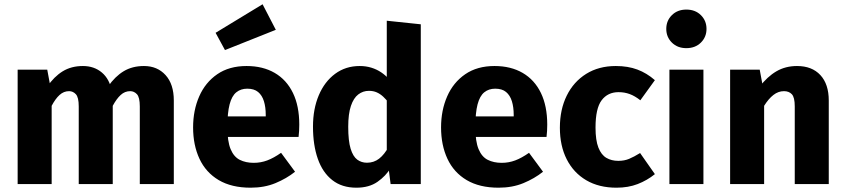

<svg xmlns="http://www.w3.org/2000/svg" viewBox="-20 -855 3927 892"><path d="M365.1 -548.3Q417.5 -548.3 453.3 -518Q489.2 -487.7 499.3 -431.9L503.8 -388V0H345.8V-360.6Q345.8 -402.8 332.5 -417.2Q319.2 -431.5 301 -431.5Q276.1 -431.5 256.7 -413.8Q237.3 -396.1 220 -363.4L199 -451.9Q231 -498.9 271.1 -523.6Q311.2 -548.3 365.1 -548.3ZM62 -531.4H199.5L220 -421V0H62ZM648.9 -548.3Q710.8 -548.3 749.2 -506.1Q787.5 -463.8 787.5 -388V0H629.5V-360.6Q629.5 -402.8 616.3 -417.2Q603 -431.5 584.8 -431.5Q559.9 -431.5 540.7 -413.8Q521.4 -396.1 503.8 -363.4L482 -453.2Q514.8 -500.2 554.9 -524.3Q595 -548.3 648.9 -548.3Z M1125.4 -548.3Q1201.3 -548.3 1256.4 -516.2Q1311.4 -484.1 1340.9 -423.3Q1370.4 -362.5 1370.4 -275.9Q1370.4 -262.9 1369.6 -247Q1368.8 -231 1367.1 -218.9H1022.6L1021.4 -314.3H1214.6Q1214.6 -316.3 1214.6 -318.1Q1214.6 -319.9 1214.6 -320.9Q1214.6 -357.4 1206.1 -384.8Q1197.6 -412.2 1179.1 -427.6Q1160.6 -443 1128.6 -443Q1098.7 -443 1077.9 -426.2Q1057 -409.4 1046.7 -370.2Q1036.4 -331 1036.4 -263.8Q1036.4 -198.2 1051.4 -162.1Q1066.5 -126 1094.2 -112.3Q1121.8 -98.5 1158.8 -98.5Q1191.6 -98.5 1221.7 -109.8Q1251.8 -121.1 1285.8 -145.1L1350.8 -57.1Q1311.1 -25.5 1259.9 -4.3Q1208.7 17 1144.3 17Q1055.8 17 996.1 -18.3Q936.5 -53.6 906.8 -117.1Q877.1 -180.6 877.1 -263Q877.1 -342.5 905.5 -407.2Q933.8 -472 989.4 -510.2Q1044.9 -548.3 1125.4 -548.3ZM981.6 -702.6 1199.9 -835.2 1261.4 -716.5 1025.2 -622.4Z M1651.1 -548.3Q1680.1 -548.3 1705.1 -540.6Q1730.1 -532.9 1750.7 -519.1Q1771.4 -505.2 1787.5 -486.7L1788.4 -374.4Q1774.5 -392.6 1760.6 -405.6Q1746.7 -418.6 1730.5 -425.8Q1714.4 -433 1694.1 -433Q1666.3 -433 1644.5 -416.3Q1622.6 -399.6 1610.2 -362.7Q1597.8 -325.8 1597.8 -266.1Q1597.8 -200.2 1609 -163.9Q1620.2 -127.7 1639.8 -113.3Q1659.3 -99 1684.8 -99Q1716.9 -99 1741.2 -117.8Q1765.6 -136.6 1786.1 -174L1794.7 -74.3Q1772.8 -37.6 1733.8 -10.3Q1694.8 17 1635.6 17Q1568.5 17 1523.7 -18.3Q1478.8 -53.5 1456.5 -117.2Q1434.1 -180.9 1434.1 -266.6Q1434.1 -348.8 1461 -412.3Q1487.8 -475.7 1536.8 -512Q1585.8 -548.3 1651.1 -548.3ZM1776.9 -143.5V-758.7L1934.9 -742.1V0H1794.7L1785 -75.9Z M2277.4 -548.3Q2353.3 -548.3 2408.4 -516.2Q2463.4 -484.1 2492.9 -423.3Q2522.4 -362.5 2522.4 -275.9Q2522.4 -262.9 2521.6 -247Q2520.8 -231 2519.1 -218.9H2174.6L2173.4 -314.3H2366.6Q2366.6 -316.3 2366.6 -318.1Q2366.6 -319.9 2366.6 -320.9Q2366.6 -357.4 2358.1 -384.8Q2349.6 -412.2 2331.1 -427.6Q2312.6 -443 2280.6 -443Q2250.7 -443 2229.9 -426.2Q2209 -409.4 2198.7 -370.2Q2188.4 -331 2188.4 -263.8Q2188.4 -198.2 2203.4 -162.1Q2218.5 -126 2246.2 -112.3Q2273.8 -98.5 2310.8 -98.5Q2343.6 -98.5 2373.7 -109.8Q2403.8 -121.1 2437.8 -145.1L2502.8 -57.1Q2463.1 -25.5 2411.9 -4.3Q2360.7 17 2296.3 17Q2207.8 17 2148.1 -18.3Q2088.5 -53.6 2058.8 -117.1Q2029.1 -180.6 2029.1 -263Q2029.1 -342.5 2057.5 -407.2Q2085.8 -472 2141.4 -510.2Q2196.9 -548.3 2277.4 -548.3Z M2841 -548.3Q2897.3 -548.3 2941.1 -531.9Q2984.9 -515.5 3022.5 -482.6L2954.9 -389.1Q2929.7 -409.1 2905.4 -418Q2881.1 -426.9 2853.7 -426.9Q2803.5 -426.9 2775.1 -389.2Q2746.7 -351.5 2746.7 -262.2Q2746.7 -203.2 2760.1 -169.2Q2773.5 -135.3 2797.3 -121.5Q2821 -107.7 2852.5 -107.7Q2880.5 -107.7 2902.7 -117Q2925 -126.2 2953.8 -144L3022.5 -46Q2986.3 -16.8 2942.5 0.1Q2898.8 17 2844.1 17Q2762.5 17 2703.5 -17.7Q2644.6 -52.4 2612.8 -115.1Q2581.1 -177.7 2581.1 -261.5Q2581.1 -346.1 2613 -410.7Q2644.8 -475.2 2703.3 -511.8Q2761.9 -548.3 2841 -548.3Z M3090 -531.4H3248V0H3090ZM3168.6 -810.5Q3210.1 -810.5 3236.2 -784.7Q3262.3 -758.9 3262.3 -720.7Q3262.3 -682.9 3236.2 -657.1Q3210.1 -631.3 3168.6 -631.3Q3127.5 -631.3 3101.5 -657.1Q3075.4 -682.9 3075.4 -720.7Q3075.4 -758.9 3101.5 -784.7Q3127.5 -810.5 3168.6 -810.5Z M3682.9 -548.3Q3752.2 -548.3 3791.2 -506.3Q3830.3 -464.2 3830.3 -388V0H3672.3V-360.6Q3672.3 -402.8 3658.8 -417.2Q3645.3 -431.5 3622.3 -431.5Q3595.7 -431.5 3573.1 -413.8Q3550.4 -396.1 3530 -363.4L3509 -451.9Q3544.7 -498.9 3586.9 -523.6Q3629 -548.3 3682.9 -548.3ZM3372 -531.4H3509.5L3530 -421V0H3372Z"/></svg>

Font: Fira Sans Variable
Style: Regular
Weight: 400
Designer: Carrois Corporate & Edenspiekermann AG
Foundry: Carrois Corporate GbR & Edenspiekermann AG
Version: Version 4.202